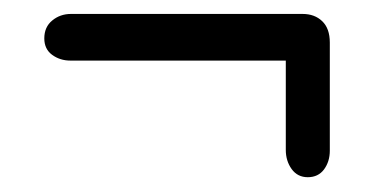

<svg xmlns="http://www.w3.org/2000/svg" viewBox="-20 -453 530 270"><path d="M42.3 -399Q42.3 -415.1 53.5 -424.2Q64.6 -433.4 79.9 -433.4H405.5Q422.5 -433.4 433.1 -423.2Q443.8 -413 443.8 -393.1V-241.1Q443.8 -225.9 435.7 -214.8Q427.5 -203.8 412.8 -203.8Q398.4 -203.8 390.1 -215.3Q381.9 -226.8 381.9 -242.1V-379.8L389.9 -367.8H78.9Q64.4 -367.8 53.3 -375.9Q42.3 -384 42.3 -399Z"/></svg>

Font: Fraunces 144pt S100 Black
Style: Regular
Weight: 900
Version: Version 1.000